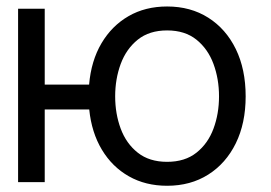

<svg xmlns="http://www.w3.org/2000/svg" viewBox="-20 -573 852 604"><path d="M120.7 -545.5V-306.8H260.3Q266.7 -381.7 299.2 -436.8Q331.7 -491.8 384.4 -522.2Q437.1 -552.6 505.7 -552.6Q579.5 -552.6 635.1 -517.4Q690.7 -482.2 721.8 -418.7Q752.8 -355.1 752.8 -269.9Q752.8 -185.4 721.8 -122.2Q690.7 -58.9 635.1 -23.8Q579.5 11.4 505.7 11.4Q437.9 11.4 385.5 -18.3Q333.1 -47.9 300.6 -101.9Q268.1 -155.9 260.7 -228.7H120.7V0H36.9V-545.5ZM505.7 -63.9Q561.8 -63.9 598 -92.7Q634.2 -121.4 651.6 -168.3Q669 -215.2 669 -269.9Q669 -324.6 651.6 -371.8Q634.2 -419 598 -448.2Q561.8 -477.3 505.7 -477.3Q449.6 -477.3 413.4 -448.2Q377.1 -419 359.7 -371.8Q342.3 -324.6 342.3 -269.9Q342.3 -215.2 359.7 -168.3Q377.1 -121.4 413.4 -92.7Q449.6 -63.9 505.7 -63.9Z"/></svg>

Font: Inter Alia
Style: Regular
Weight: 400
Designer: Rasmus Andersson (Latin, Greek, Cyrillic etc.) and Evan from Shavian.info (Shavian, old style figures)
Foundry: Shavian.info
Version: Version 0.001;git-37ab20767